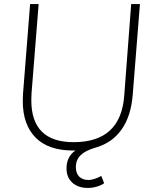

<svg xmlns="http://www.w3.org/2000/svg" viewBox="-20 -732 762 944"><path d="M668 -712 633 -271Q625 -162 578 -95.5Q531 -29 449 -6Q400 8 376.5 31Q353 54 353 89Q353 120 369.5 136.5Q386 153 416 153Q428 153 445 147.5Q462 142 478 133L492 169Q478 179 456 185.5Q434 192 412 192Q364 192 335.5 166Q307 140 307 96Q307 38 351 8H339Q218 8 155 -55.5Q92 -119 92 -235Q92 -257 93 -269L128 -712H170L135 -273Q134 -261 134 -239Q134 -33 342 -33Q575 -33 591 -264L625 -712Z"/></svg>

Font: Muli ExtraLight
Style: Italic
Weight: 275
Italic angle: -4.541°
Designer: Vernon Adams
Foundry: Vernon Adams
Version: Version 2.001